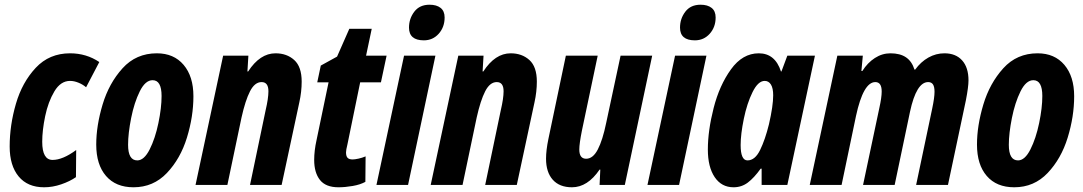

<svg xmlns="http://www.w3.org/2000/svg" viewBox="-20 -784 4592 814"><path d="M21 -163Q21 -253 47.5 -344Q74 -435 131.5 -496.5Q189 -558 277 -558Q346 -558 401 -521L345 -414Q331 -426 312.5 -433.5Q294 -441 277 -441Q237 -441 210.5 -396.5Q184 -352 171.5 -291.5Q159 -231 159 -183Q159 -106 203 -106Q246 -106 303 -148L302 -33Q276 -15 239.5 -2.5Q203 10 167 10Q97 10 59 -36Q21 -82 21 -163Z M388 -171Q388 -251 415 -341Q442 -431 499.5 -494.5Q557 -558 645 -558Q717 -558 758.5 -509Q800 -460 800 -376Q800 -290 772.5 -200.5Q745 -111 687.5 -50.5Q630 10 546 10Q471 10 429.5 -38Q388 -86 388 -171ZM665 -377Q665 -444 627 -444Q596 -444 572.5 -396.5Q549 -349 536 -283.5Q523 -218 523 -170Q523 -104 562 -104Q591 -104 614.5 -150.5Q638 -197 651.5 -262Q665 -327 665 -377Z M926 -548H1033L1029 -481H1032Q1082 -558 1148 -558Q1196 -558 1227.5 -529.5Q1259 -501 1259 -438Q1259 -395 1249 -350L1174 0H1040L1106 -316Q1118 -367 1118 -397Q1118 -436 1089 -436Q1060 -436 1040 -397Q1020 -358 1004 -286L944 0H809Z M1312 -106Q1312 -145 1322 -190L1373 -435H1325L1340 -506L1409 -544L1461 -662H1556L1532 -548H1619L1595 -435H1507L1453 -172Q1447 -148 1447 -138Q1447 -122 1453.5 -115Q1460 -108 1475 -108Q1484 -108 1500 -111.5Q1516 -115 1530 -121L1529 -13Q1507 -1 1475 4.5Q1443 10 1415 10Q1361 10 1336.5 -21Q1312 -52 1312 -106Z M1714 -667Q1714 -705 1736.5 -734.5Q1759 -764 1801 -764Q1831 -764 1848 -750.5Q1865 -737 1865 -710Q1865 -669 1840 -641Q1815 -613 1777 -613Q1714 -613 1714 -667ZM1693 -548H1826L1710 0H1576Z M1923 -548H2030L2026 -481H2029Q2079 -558 2145 -558Q2193 -558 2224.5 -529.5Q2256 -501 2256 -438Q2256 -395 2246 -350L2171 0H2037L2103 -316Q2115 -367 2115 -397Q2115 -436 2086 -436Q2057 -436 2037 -397Q2017 -358 2001 -286L1941 0H1806Z M2295 -111Q2295 -147 2305 -195L2379 -548H2514L2447 -230Q2436 -175 2436 -150Q2436 -111 2465 -111Q2494 -111 2514.5 -150.5Q2535 -190 2550 -263L2611 -548H2745L2629 0H2522L2525 -65H2522Q2471 10 2405 10Q2352 10 2323.5 -22Q2295 -54 2295 -111Z M2863 -667Q2863 -705 2885.5 -734.5Q2908 -764 2950 -764Q2980 -764 2997 -750.5Q3014 -737 3014 -710Q3014 -669 2989 -641Q2964 -613 2926 -613Q2863 -613 2863 -667ZM2842 -548H2975L2859 0H2725Z M2981 -150Q2981 -230 3005.5 -326Q3030 -422 3079 -490Q3128 -558 3197 -558Q3266 -558 3291 -481H3293L3318 -548H3435L3318 0H3209V-69H3205Q3177 -30 3150.5 -10Q3124 10 3090 10Q3039 10 3010 -33Q2981 -76 2981 -150ZM3240 -257Q3258 -335 3258 -380Q3258 -410 3248.5 -425.5Q3239 -441 3222 -441Q3194 -441 3170.5 -393.5Q3147 -346 3133.5 -280.5Q3120 -215 3120 -169Q3120 -104 3149 -104Q3181 -104 3202.5 -148Q3224 -192 3240 -257Z M3530 -548H3638L3632 -483H3636Q3658 -518 3689 -538Q3720 -558 3755 -558Q3796 -558 3821 -541Q3846 -524 3857 -489H3860Q3884 -522 3916 -540Q3948 -558 3984 -558Q4032 -558 4059 -528Q4086 -498 4086 -443Q4086 -416 4075 -359L3999 0H3864L3932 -323Q3942 -370 3942 -395Q3942 -416 3935.5 -426Q3929 -436 3915 -436Q3865 -436 3838 -310L3773 0H3639L3708 -326Q3718 -371 3718 -396Q3718 -436 3691 -436Q3640 -436 3609 -292L3548 0H3413Z M4122 -171Q4122 -251 4149 -341Q4176 -431 4233.5 -494.5Q4291 -558 4379 -558Q4451 -558 4492.5 -509Q4534 -460 4534 -376Q4534 -290 4506.5 -200.5Q4479 -111 4421.5 -50.5Q4364 10 4280 10Q4205 10 4163.5 -38Q4122 -86 4122 -171ZM4399 -377Q4399 -444 4361 -444Q4330 -444 4306.5 -396.5Q4283 -349 4270 -283.5Q4257 -218 4257 -170Q4257 -104 4296 -104Q4325 -104 4348.5 -150.5Q4372 -197 4385.5 -262Q4399 -327 4399 -377Z"/></svg>

Font: Noto Sans Display Ex Bold Cond
Style: Italic
Weight: 800
Width: 3
Italic angle: -12°
Designer: Monotype Design team
Foundry: Monotype Imaging Inc.
Version: Version 1.000